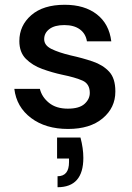

<svg xmlns="http://www.w3.org/2000/svg" viewBox="-20 -528 552 804"><path d="M265 12Q171 12 110 -34Q49 -80 40 -156H147Q155 -122 185 -97.5Q215 -73 264 -73Q312 -73 334 -93Q356 -113 356 -139Q356 -177 325.5 -190.5Q295 -204 241 -215Q199 -224 157.5 -239Q116 -254 88.5 -281.5Q61 -309 61 -356Q61 -421 111 -464.5Q161 -508 251 -508Q334 -508 385.5 -468Q437 -428 446 -355H344Q339 -387 314.5 -405Q290 -423 249 -423Q209 -423 187 -406.5Q165 -390 165 -364Q165 -338 195.5 -323Q226 -308 276 -296Q326 -285 368.5 -270.5Q411 -256 437 -228Q463 -200 463 -146Q463 -145 463 -144Q463 -77 410 -32.5Q357 12 265 12ZM221 256V210Q269 210 269 151V136H219V48H317Q329 93 329 133Q329 256 221 256Z"/></svg>

Font: Firefly Display Medium
Style: Regular
Weight: 500
Designer: Colophon Foundry, Jonny Pinhorn
Foundry: Colophon Foundry
Version: Version 1.200; ttfautohint (v1.8.3)